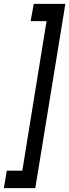

<svg xmlns="http://www.w3.org/2000/svg" viewBox="-89 -760 357 990"><path d="M-54 120H26L151 -651H69L85 -740H248L93 210H-69Z"/></svg>

Font: Georama Extra Condensed SemiBold
Style: Italic
Weight: 600
Width: 2
Italic angle: -9°
Designer: Jean-Baptiste Levee
Foundry: Production Type
Version: Version 1.000